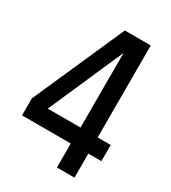

<svg xmlns="http://www.w3.org/2000/svg" viewBox="-169 -765 759 853"><g transform="rotate(30 211.0 -339.0)"><path d="M417 -206V-123H350V0H260V-123H10V-210L217 -678H350V-206ZM262 -206V-589L94 -206Z"/></g></svg>

Font: Khand Medium
Style: Regular
Weight: 500
Designer: Devanagari: Sanchit Sawaria, Jyotish Sonowal; Latin: Satya Rajpurohit
Foundry: Indian Type Foundry
Version: Version 1.100;PS 1.0;hotconv 1.0.78;makeotf.lib2.5.61930; tt